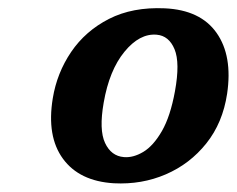

<svg xmlns="http://www.w3.org/2000/svg" viewBox="-20 -736 570 462"><path d="M376.5 -716Q462.5 -712 501.2 -656.8Q540 -601.5 526.5 -510.5Q516 -440.5 476.5 -391Q437 -341.5 379 -316.5Q321 -291.5 254 -295Q171 -300 131.5 -354Q92 -408 107 -499.5Q117 -560.5 151.2 -611Q185.5 -661.5 242.2 -690.5Q299 -719.5 376.5 -716ZM278 -358Q300.5 -356 324.8 -370.5Q349 -385 369.5 -420.5Q390 -456 401 -516.5Q413.5 -585 400 -617.5Q386.5 -650 357 -652.5Q316 -656 279.5 -611.5Q243 -567 229.5 -489Q218 -423.5 232.8 -392Q247.5 -360.5 278 -358Z"/></svg>

Font: Fraunces 72pt SuperSoft SemiBold
Style: Italic
Weight: 600
Italic angle: -16°
Version: Version 1.000;[b76b70a41]